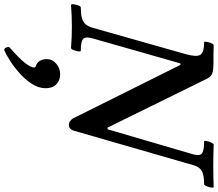

<svg xmlns="http://www.w3.org/2000/svg" viewBox="-98 -626 1025 903"><g transform="rotate(90 414.5 -174.5)"><path d="M550 14Q540 14 532 8Q524 2 519 -7L268 -511L261 -510L144 -99Q134 -65 145.5 -53.5Q157 -42 201 -42Q206 -42 204.5 -30.5Q203 -19 198.5 -7.5Q194 4 188 4Q163 2 138 1Q113 0 88 0Q63 0 37.5 1Q12 2 -13 4Q-18 4 -17 -7.5Q-16 -19 -11.5 -30.5Q-7 -42 -2 -42Q29 -42 47.5 -47Q66 -52 77 -64.5Q88 -77 94 -99L218 -537Q232 -587 220.5 -604.5Q209 -622 162 -622Q158 -622 159.5 -633Q161 -644 166 -655.5Q171 -667 176 -667Q196 -666 215.5 -666Q235 -666 255 -666Q294 -666 309 -660Q324 -654 334 -634L563 -168H571L687 -564Q698 -599 686 -610.5Q674 -622 628 -622Q624 -622 626 -633Q628 -644 633.5 -655.5Q639 -667 643 -667Q668 -666 693 -665.5Q718 -665 743 -665Q768 -665 792.5 -665.5Q817 -666 842 -667Q847 -667 845 -655.5Q843 -644 838.5 -633Q834 -622 829 -622Q786 -622 767 -611Q748 -600 740 -572L577 -7Q570 14 550 14ZM201 317Q192 321 186.5 309Q181 297 187 292Q212 270 230.5 252Q249 234 261.5 217.5Q274 201 279 186Q284 173 273 169Q256 164 248.5 149.5Q241 135 241 118Q241 92 262.5 73.5Q284 55 312 55Q341 55 359.5 73Q378 91 378 123Q378 157 356.5 189.5Q335 222 304.5 248.5Q274 275 245 293Q216 311 201 317Z"/></g></svg>

Font: Junicode VF
Style: Italic
Weight: 400
Italic angle: -11°
Designer: Peter S. Baker
Version: Version 2.209